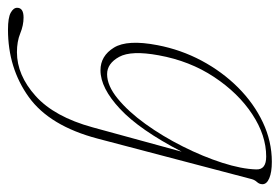

<svg xmlns="http://www.w3.org/2000/svg" viewBox="-212 -340 718 493"><g transform="rotate(90 146.5 -93.0)"><path d="M255.5 14.5Q223 138 148.8 191.5Q74.5 245 -24.5 245Q-55 245 -67.8 238Q-80.5 231 -80.5 221.5Q-80.5 205 -55.5 205Q-35.5 205 -14.8 213.5Q6 222 33.5 222Q92.5 222 146 174Q199.5 126 226.5 27.5L289 -201Q233 -93 179.2 -42.8Q125.5 7.5 80 7.5Q43 7.5 21.8 -27Q0.5 -61.5 15.5 -139Q27 -199 55.2 -252Q83.5 -305 124.2 -345.8Q165 -386.5 213.8 -409.5Q262.5 -432.5 315 -432.5Q341.5 -432.5 357 -426Q372.5 -419.5 372.5 -408.5Q372.5 -400.5 367 -394.5Q361.5 -388.5 359.5 -381ZM41.5 -142Q28.5 -71.5 45.5 -40.5Q62.5 -9.5 90 -9.5Q119.5 -9.5 152.8 -36.8Q186 -64 217.8 -108Q249.5 -152 275.5 -203.8Q301.5 -255.5 317.5 -305.2Q333.5 -355 334.5 -392.5Q335.5 -418 301.5 -418Q247 -418 192.8 -382.2Q138.5 -346.5 97.2 -284.2Q56 -222 41.5 -142Z"/></g></svg>

Font: Fraunces 144pt S050 Thin
Style: Italic
Weight: 100
Italic angle: -16°
Version: Version 1.000; ttfautohint (v1.8.3)